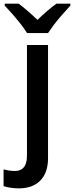

<svg xmlns="http://www.w3.org/2000/svg" viewBox="-82 -786 404 1046"><path d="M-62.5 228V136.7Q-29.8 145.5 -1.5 145.5Q27.3 145.5 43 130.4Q64.9 110.4 64.9 61.5V-541H179.7V76.2Q179.7 153.8 138.2 197Q96.7 240.2 20.5 240.2Q-1 240.2 -23.9 236.8Q-46.9 233.4 -62.5 228ZM31.2 -654.8Q-8.3 -705.1 -56.2 -755.4V-766.1H20Q64 -732.9 122.1 -677.7Q175.3 -729.5 225.6 -766.1H301.3V-755.4Q246.6 -696.8 210.4 -649.4Q189.5 -621.1 179.7 -606H65.4Q52.2 -627 31.2 -654.8Z"/></svg>

Font: Viking Open Sans Light
Style: Bold
Weight: 600
Foundry: Ascender Corporation
Version: Version 2.001